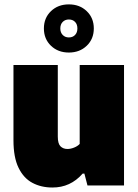

<svg xmlns="http://www.w3.org/2000/svg" viewBox="-20 -847 630 877"><path d="M219 9.5Q168 9.5 128 -11.8Q88 -33 64.8 -80.5Q41.5 -128 41.5 -206.5V-550H244V-223Q244 -191 256.2 -178.8Q268.5 -166.5 288 -166.5Q302.5 -166.5 318.2 -172.8Q334 -179 344 -189.5V-550H546.5V0H379.5L365.5 -54H357.5Q301.5 10 219 9.5ZM294.5 -607Q245 -607 212.8 -638Q180.5 -669 180.5 -717Q180.5 -765 212.8 -796Q245 -827 294.5 -827Q344 -827 376.2 -796Q408.5 -765 408.5 -717Q408.5 -669 376.2 -638Q344 -607 294.5 -607ZM294.5 -676Q312 -676 322.8 -687.2Q333.5 -698.5 333.5 -717Q333.5 -736 322.8 -747Q312 -758 294.5 -758Q277.5 -758 266.5 -747Q255.5 -736 255.5 -717Q255.5 -698.5 266.5 -687.2Q277.5 -676 294.5 -676Z"/></svg>

Font: Encode Sans SmCnd Black
Style: Regular
Weight: 900
Width: 4
Designer: Multiple Designers
Foundry: Impallari Type
Version: Version 3.002; ttfautohint (v1.8.3) -l 8 -r 50 -G 200 -x 14 